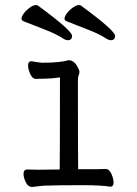

<svg xmlns="http://www.w3.org/2000/svg" viewBox="-20 -733 540 759"><path d="M107 6Q91 6 82 -12.5Q73 -31 73 -45Q73 -63 88 -63L128 -62L216 -63Q217 -110 217 -427Q181 -422 158 -422Q135 -422 123 -421Q108 -421 99.5 -440.5Q91 -460 91 -474Q91 -491 104 -491Q138 -485 148 -485Q217 -485 251 -495Q274 -495 288 -466Q294 -455 294 -449Q294 -442 291 -435.5Q288 -429 288 -416Q288 -129 289 -64Q384 -64 397 -65Q412 -65 420.5 -45.5Q429 -26 429 -12Q429 5 416 5Q381 -1 304 -1Q209 -1 153 1ZM417 -574Q412 -574 404 -578Q374 -598 331 -614.5Q288 -631 243 -649Q235 -653 235 -659Q235 -668 244.5 -680.5Q254 -693 268 -703Q282 -713 292 -713Q298 -713 300 -711Q435 -612 435 -591Q435 -574 417 -574ZM247 -574Q242 -574 234 -578Q204 -598 161 -614.5Q118 -631 73 -649Q65 -653 65 -659Q65 -668 74.5 -680.5Q84 -693 98 -703Q112 -713 122 -713Q128 -713 130 -711Q265 -612 265 -591Q265 -574 247 -574Z"/></svg>

Font: Moon Stars Kai T HW
Style: Regular
Weight: 400
Designer: GuiWonder
Version: Version 1.101